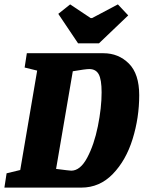

<svg xmlns="http://www.w3.org/2000/svg" viewBox="-39 -853 655 873"><path d="M594 -420Q594 -318 564 -221Q534 -124 474 -62Q414 0 331 0H-19L-9 -65L53 -80L130 -532L73 -546L83 -611H431Q500 -611 547 -564Q594 -517 594 -420ZM423 -433Q423 -491 410 -515Q397 -539 367 -539Q350 -539 292 -529L216 -85Q278 -77 285 -77Q326 -77 357.5 -136Q389 -195 406 -279Q423 -363 423 -433ZM226 -790 280 -833 373 -771H380L497 -833L544 -783L411 -656H316Z"/></svg>

Font: Grenze ExtraBold
Style: Italic
Weight: 800
Italic angle: -10°
Designer: Renata Polastri
Foundry: Omnibus-Type
Version: Version 1.002; ttfautohint (v1.8)